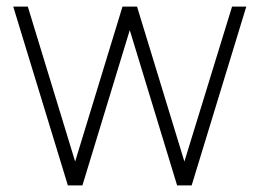

<svg xmlns="http://www.w3.org/2000/svg" viewBox="-20 -560 784 580"><path d="M185 0 20 -540H64L207 -72L350 -540H394L537 -72L681 -540H724L559 0H515L372 -469L229 0Z"/></svg>

Font: Manrope ExtraLight ExtraLight
Style: Regular
Weight: 250
Version: Version 4.501